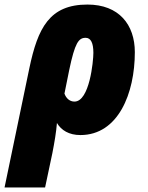

<svg xmlns="http://www.w3.org/2000/svg" viewBox="-67 -583 648 843"><path d="M62 -284 -47 240H131L163 89C172 43 180 -4 183 -43C202 -11 236 10 286 10C452 10 525 -173 525 -354C525 -475 455 -563 317 -563C150 -563 99 -460 62 -284ZM260 -137C240 -137 224 -150 216 -172L237 -276C262 -395 278 -417 309 -417C332 -417 343 -394 343 -351C343 -314 326 -137 260 -137Z"/></svg>

Font: Noto Sans SemiCondensed Black
Style: Italic
Weight: 900
Width: 4
Italic angle: -12°
Designer: Monotype Design Team
Foundry: Monotype Imaging Inc.
Version: Version 2.013